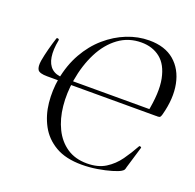

<svg xmlns="http://www.w3.org/2000/svg" viewBox="-116 -756 901 889"><g transform="rotate(20 334.0 -312.0)"><path d="M374.8 12Q296 12 245.1 -17.7Q194.2 -47.4 167.6 -97Q141 -146.6 135 -205.6Q129 -264.6 139 -323.4Q152.6 -396.8 185.2 -454.6Q217.8 -512.4 264.4 -552.8Q311 -593.2 364.9 -614.6Q418.8 -636 474.2 -636Q551.4 -636 597.6 -596.5Q643.8 -557 657.3 -489Q670.8 -421 647.8 -335.4Q645 -325.4 642 -321.7Q639 -318 630 -318L578.6 -319.6Q600 -424.6 587 -489.4Q574 -554.2 536 -584.4Q498 -614.6 442.8 -614.6Q379.6 -614.6 331 -578.9Q282.4 -543.2 251.1 -481.7Q219.8 -420.2 206.8 -342.4Q196 -275.6 202.2 -214.5Q208.4 -153.4 232 -105.3Q255.6 -57.2 296.5 -29.5Q337.4 -1.8 395.4 -1.8Q449.8 -1.8 486.5 -24.8Q523.2 -47.8 548.9 -83.8Q574.6 -119.8 595.8 -158.6Q597.8 -162.4 602.9 -160.1Q608 -157.8 607 -155.4L575 -48.8Q573 -38.8 570.4 -34.6Q567.8 -30.4 559.6 -25.4Q548.2 -18.2 518.8 -9.4Q489.4 -0.6 451.1 5.7Q412.8 12 374.8 12ZM34.4 -376.6Q39.4 -404.8 47.6 -436.3Q55.8 -467.8 65.4 -497Q67.4 -501.4 73.3 -499.6Q79.2 -497.8 78.2 -492.8Q68.6 -443.6 74.1 -408.7Q79.6 -373.8 100.3 -355.5Q121 -337.2 156.2 -337.2H625.4L622 -318H85.2Q47 -318 38.3 -331.8Q29.6 -345.6 34.4 -376.6Z"/></g></svg>

Font: Cormorant Infant Light
Style: Italic
Weight: 300
Italic angle: -10°
Designer: Christian Thalmann (Catharsis Fonts)
Foundry: Catharsis Fonts
Version: Version 4.001